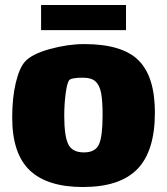

<svg xmlns="http://www.w3.org/2000/svg" viewBox="-20 -701 671 771"><path d="M29 -229Q29 -309 43.5 -369Q58 -429 80 -453Q107 -484 180 -504Q253 -524 318 -524Q471 -524 536.5 -458.5Q602 -393 602 -249Q602 -95 532 -22.5Q462 50 313 50Q170 50 99.5 -17Q29 -84 29 -229ZM392 -238Q392 -296 386 -327.5Q380 -359 363.5 -374Q347 -389 314 -389Q267 -389 259 -380Q250 -372 244 -328Q238 -284 238 -236Q238 -155 254 -122Q270 -89 317 -89Q363 -89 377.5 -121.5Q392 -154 392 -238ZM145 -681H486V-580H145Z"/></svg>

Font: Lalezar
Style: Bold
Weight: 700
Designer: Borna Izadpanah
Foundry: Borna Izadpanah
Version: Version 1.003;January 24, 2021;FontCreator 13.0.0.2683 64-bi